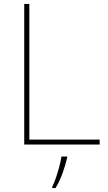

<svg xmlns="http://www.w3.org/2000/svg" viewBox="-20 -734 546 975"><path d="M103 0V-714H129V-25H486V0ZM321 67Q312 106 297.5 146Q283 186 262 221H245V215Q253 200 263 171.5Q273 143 281 112.5Q289 82 292 61H321Z"/></svg>

Font: Noto Sans Tamil Thin
Style: Regular
Weight: 100
Designer: Jelle Bosma - Monotype Design Team
Foundry: Monotype Imaging Inc.
Version: Version 2.004; ttfautohint (v1.8.4.7-5d5b)